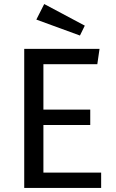

<svg xmlns="http://www.w3.org/2000/svg" viewBox="-20 -931 575 951"><path d="M473 -689 462 -613H195V-388H427V-312H195V-76H481V0H100V-689ZM199 -911 400 -804 376 -755 160 -834Z"/></svg>

Font: Firava
Style: Regular
Weight: 400
Designer: Carrois Corporate & Edenspiekermann AG
Foundry: Greg Finn Gibson
Version: Version 5.000